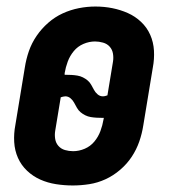

<svg xmlns="http://www.w3.org/2000/svg" viewBox="-20 -560 540 588"><path d="M203 8Q177 8 151.5 4Q126 0 103.5 -10Q81 -20 63 -37Q45 -54 35 -76.5Q25 -99 23.5 -125Q22 -151 27 -177L56 -353Q60 -379 68.5 -403.5Q77 -428 92 -450Q107 -472 127.5 -490Q148 -508 172 -519Q196 -530 221.5 -535Q247 -540 272 -540Q299 -540 324 -535Q349 -530 371.5 -520Q394 -510 412 -493Q430 -476 440 -453.5Q450 -431 451.5 -405Q453 -379 448 -353L419 -177Q415 -151 406.5 -126.5Q398 -102 383.5 -80Q369 -58 348 -40Q327 -22 303 -11Q279 0 253.5 4Q228 8 203 8ZM295 -265Q299 -265 302.5 -266Q306 -267 309 -268L326 -371Q328 -383 326 -395.5Q324 -408 316 -417Q308 -426 295.5 -429.5Q283 -433 271 -433Q253 -433 235.5 -425.5Q218 -418 206 -403.5Q194 -389 187.5 -371.5Q181 -354 178 -336V-331Q178 -331 179 -331Q180 -331 180 -331Q190 -331 199 -330.5Q208 -330 217 -328.5Q226 -327 234 -323Q242 -319 248.5 -313.5Q255 -308 259.5 -300Q264 -292 268 -284.5Q272 -277 279 -271Q286 -265 295 -265ZM204 -97Q222 -97 239.5 -104.5Q257 -112 269 -126.5Q281 -141 287.5 -158.5Q294 -176 297 -194L298 -199Q297 -199 296.5 -199Q296 -199 295 -199Q286 -199 276.5 -199.5Q267 -200 258 -201.5Q249 -203 241 -207Q233 -211 226.5 -216.5Q220 -222 215.5 -230Q211 -238 207 -245.5Q203 -253 196 -259Q189 -265 180 -265Q177 -265 173 -264Q169 -263 166 -262L149 -159Q147 -147 149 -134.5Q151 -122 159 -113Q167 -104 179 -100.5Q191 -97 204 -97Z"/></svg>

Font: Iosevka Slab Extrabold Oblique
Style: Regular
Weight: 800
Italic angle: -9°
Monospace: yes
Designer: Belleve Invis
Foundry: Belleve Invis
Version: Version 11.1.1; ttfautohint (v1.8.3)